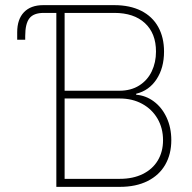

<svg xmlns="http://www.w3.org/2000/svg" viewBox="-20 -727 748 747"><path d="M78.1 -586.9V-572.3H46.9V-601.6Q46.9 -651.9 73.2 -679.4Q99.6 -707 148.4 -707H424.8Q485.4 -707 529.1 -685.1Q572.8 -663.1 595.5 -622.3Q618.2 -581.5 618.2 -526.4Q618.2 -462.9 589.1 -418.7Q560.1 -374.5 509.8 -362.3V-358.4Q547.4 -355.5 578.6 -332.3Q609.9 -309.1 628.2 -269.8Q646.5 -230.5 646.5 -181.6Q646.5 -127.4 623 -86.4Q599.6 -45.4 554.4 -22.7Q509.3 0 446.3 0H199.2V-676.8H150.4Q110.8 -676.8 94.5 -655.8Q78.1 -634.8 78.1 -586.9ZM614.3 -181.6Q614.3 -228.5 592.8 -265.4Q571.3 -302.2 533.2 -323Q495.1 -343.8 446.3 -343.8H231.4V-31.2H446.3Q497.6 -31.2 535.6 -50Q573.7 -68.8 594 -102.8Q614.3 -136.7 614.3 -181.6ZM586.9 -526.4Q586.9 -597.2 543.9 -637Q501 -676.8 424.8 -676.8H231.4V-374H444.3Q489.3 -374 521.5 -394.3Q553.7 -414.6 570.3 -449.2Q586.9 -483.9 586.9 -526.4Z"/></svg>

Font: Pretendard JP Thin
Style: Regular
Weight: 100
Designer: Base glyphs from Inter by Rasmus Andersson; Hangeul glyphs from Noto Sans CJK(Source Han Sans) by Jang Soo-young and Kan
Foundry: Kil Hyung-jin
Version: Version 1.309